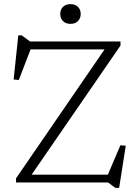

<svg xmlns="http://www.w3.org/2000/svg" viewBox="-20 -883 664 929"><path d="M563 -682.5V-662.5L124.5 -25.5L115.5 -38H502L562.5 -180L588.5 -178L556.5 26H538L503 0H57.5V-20L494.5 -656.5L509.5 -644H128L71 -496L46 -498.5L68.5 -712H85L125 -682.5ZM321 -767.5Q298 -767.5 284.8 -781Q271.5 -794.5 271.5 -815.5Q271.5 -836.5 284.8 -849.8Q298 -863 321 -863Q344 -863 357.2 -849.8Q370.5 -836.5 370.5 -815.5Q370.5 -794.5 357.2 -781Q344 -767.5 321 -767.5Z"/></svg>

Font: Newsreader Light
Style: Regular
Weight: 300
Designer: Hugues Gentile
Foundry: Production Type
Version: Version 1.003